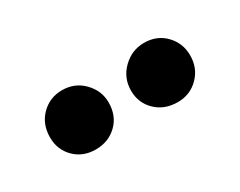

<svg xmlns="http://www.w3.org/2000/svg" viewBox="-33 -724 390 312"><g transform="rotate(-30 161.5 -567.5)"><path d="M30 -566Q30 -591 46 -607Q62 -623 85 -623Q109 -623 125 -606.5Q141 -590 141 -568Q141 -543 125 -527.5Q109 -512 85 -512Q61 -512 45.5 -527.5Q30 -543 30 -566ZM239 -512Q214 -512 198 -527.5Q182 -543 182 -566Q182 -590 199 -606.5Q216 -623 239 -623Q263 -623 278.5 -607Q294 -591 294 -568Q294 -544 278 -528Q262 -512 239 -512Z"/></g></svg>

Font: Junicode Cond Medium
Style: Regular
Weight: 500
Width: 3
Designer: Peter S. Baker
Version: Version 2.201